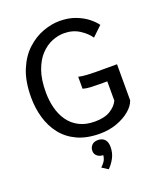

<svg xmlns="http://www.w3.org/2000/svg" viewBox="-182 -903 1096 1281"><g transform="rotate(-20 366.0 -263.0)"><path d="M393.5 14.5Q300 14.5 233.2 -16.5Q166.5 -47.5 124.5 -101.2Q82.5 -155 62.5 -224Q42.5 -293 42.5 -368.5Q42.5 -483.5 75.5 -563Q108.5 -642.5 161.8 -691.2Q215 -740 276.2 -762.2Q337.5 -784.5 393.5 -784.5Q458 -784.5 507.8 -765.2Q557.5 -746 591.2 -718.8Q625 -691.5 642 -667L573.5 -601.5Q548.5 -638.5 502 -668Q455.5 -697.5 393.5 -697.5Q351.5 -697.5 308 -679.8Q264.5 -662 228 -623.2Q191.5 -584.5 169 -521.8Q146.5 -459 146.5 -368.5Q146.5 -310 160 -256.8Q173.5 -203.5 202.5 -162.2Q231.5 -121 277.8 -97Q324 -73 389 -73Q459 -73 500.2 -99.2Q541.5 -125.5 557 -160V-297H499Q468.5 -297 438.2 -298.5Q408 -300 385 -307V-392Q411 -386 442.8 -384Q474.5 -382 503 -382H657V-125.5Q645 -89.5 607 -57.5Q569 -25.5 513.5 -5.5Q458 14.5 393.5 14.5ZM365.5 257.5 322.5 230Q336.5 217 348.5 200.2Q360.5 183.5 363.5 156.5Q340 156.5 322.2 142.8Q304.5 129 304.5 105Q304.5 81 320.2 65.2Q336 49.5 363 49.5Q393 49.5 410.5 67.2Q428 85 428 121Q428 164.5 409 199.5Q390 234.5 365.5 257.5Z"/></g></svg>

Font: Junction Medium
Style: Regular
Weight: 500
Designer: Caroline Hadilaksono
Foundry: Caroline Hadilaksono, Tyler Finck, The League of Moveable Type
Version: Version 2.000; ttfautohint (v1.8.3)